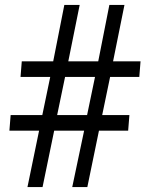

<svg xmlns="http://www.w3.org/2000/svg" viewBox="-20 -753 614 776"><path d="M393 -288 425 -442H543L548 -505H437L483 -733H422L377 -505H256L302 -733H240L195 -505H68L63 -442H183L151 -288H23L18 -225H138L91 3H152L199 -225H320L272 3H333L380 -225H498L503 -288ZM332 -288H211L243 -442H364Z"/></svg>

Font: GFS Fleischman
Style: Regular
Weight: 400
Designer: George Matthiopoulos
Foundry: George Matthiopoulos
Version: Version 1.0